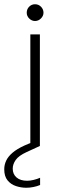

<svg xmlns="http://www.w3.org/2000/svg" viewBox="-70 -688 280 905"><path d="M73 0V-526H118V0ZM95 -589Q80 -589 68 -600.5Q56 -612 56 -628Q56 -645 67.5 -656.5Q79 -668 95 -668Q112 -668 123.5 -656Q135 -644 135 -628Q135 -613 123 -601Q111 -589 95 -589ZM54 197Q29 197 5 189Q-19 181 -34.5 162Q-50 143 -50 110Q-50 89 -41 69.5Q-32 50 -11 32Q10 14 45 -2L104 -27L118 0L55 29Q18 46 4 66Q-10 86 -10 107Q-10 133 8 148.5Q26 164 58 164Q72 164 88.5 160Q105 156 119 150V184Q105 190 87.5 193.5Q70 197 54 197Z"/></svg>

Font: DM Sans 9pt ExtraLight
Style: Regular
Weight: 250
Version: Version 4.004;gftools[0.9.30]